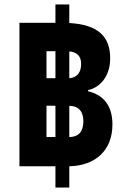

<svg xmlns="http://www.w3.org/2000/svg" viewBox="-20 -780 576 859"><path d="M67 -36H228V59H290V-36C409 -39 483 -109 483 -223C483 -308 443 -355 374 -372V-377C434 -390 473 -446 473 -519C473 -618 417 -670 290 -677V-760H228V-678H67ZM188 -430V-551H228V-430ZM343 -494C343 -457 326 -433 290 -430V-550C325 -547 343 -528 343 -494ZM188 -167V-307H228V-167ZM353 -238C353 -194 334 -167 290 -167V-306C334 -307 353 -278 353 -238Z"/></svg>

Font: Noto Sans Thai Looped UI Narrow Black
Style: Regular
Weight: 900
Width: 4
Designer: Cadson Demak Team
Foundry: Cadson Demak Co., Ltd.
Version: Version 1.000